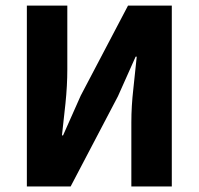

<svg xmlns="http://www.w3.org/2000/svg" viewBox="-20 -672 718 692"><path d="M76.8 0V-651.8H222.6V-421.5Q222.6 -363.7 216 -299.7Q209.3 -235.8 203.3 -184.1H207.3L271 -327.4L441.4 -651.8H599.2V0H453.4V-231.1Q453.4 -289.4 460.6 -351.9Q467.7 -414.4 472.8 -467.7H468.8L405 -324.9L234.6 0Z"/></svg>

Font: Source Sans 3 Variable
Style: Regular
Weight: 200
Designer: Paul D. Hunt
Foundry: Adobe Systems Incorporated
Version: Version 3.026